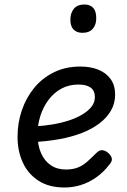

<svg xmlns="http://www.w3.org/2000/svg" viewBox="-20 -815 566 854"><path d="M267 19Q198 19 151.5 -11Q105 -41 81.5 -92Q58 -143 58 -206Q58 -268 77 -324Q96 -380 132 -424Q168 -468 220 -493.5Q272 -519 337 -519Q383 -519 417.5 -505Q452 -491 472 -463.5Q492 -436 492 -394Q492 -355 473.5 -323Q455 -291 422 -266Q389 -241 344 -223.5Q299 -206 243.5 -196Q188 -186 127 -183L134 -253Q174 -255 213 -261.5Q252 -268 286 -279Q320 -290 346.5 -306Q373 -322 387.5 -341Q402 -360 402 -383Q402 -412 383 -425.5Q364 -439 329 -439Q287 -439 253.5 -421Q220 -403 196 -371Q172 -339 159.5 -299.5Q147 -260 147 -218Q147 -169 162.5 -134Q178 -99 206 -80Q234 -61 273 -61Q304 -61 326.5 -70Q349 -79 368 -96Q387 -113 408 -134Q422 -148 435 -147Q448 -146 461 -135Q474 -124 477 -111.5Q480 -99 469 -86Q440 -48 406.5 -25Q373 -2 338 8.5Q303 19 267 19ZM346 -669Q322 -669 307.5 -683.5Q293 -698 293 -727Q293 -757 308.5 -776Q324 -795 356 -795Q380 -795 394 -780.5Q408 -766 408 -736Q409 -707 393.5 -688Q378 -669 346 -669Z"/></svg>

Font: Playwrite GB J
Style: Italic
Weight: 400
Italic angle: -7.01216°
Designer: Veronika Burian, José Scaglione
Foundry: TypeTogether
Version: Version 1.002